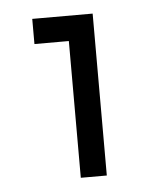

<svg xmlns="http://www.w3.org/2000/svg" viewBox="-38 -870 395 456"><g transform="rotate(-5 159.5 -642.0)"><path d="M137 -449V-775H55V-835H199V-449Z"/></g></svg>

Font: Questrial
Style: Regular
Weight: 400
Designer: Joe Prince, Laura Meseguer
Foundry: Joe Prince, Laura Meseguer
Version: Version 2.000; ttfautohint (v1.8.3)